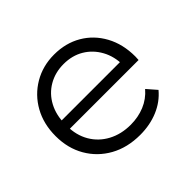

<svg xmlns="http://www.w3.org/2000/svg" viewBox="-127 -698 872 872"><g transform="rotate(-45 309.0 -262.5)"><path d="M326 5Q244 5 182 -29.5Q120 -64 85 -124.5Q50 -185 50 -263Q50 -341 83.5 -401Q117 -461 175.5 -495.5Q234 -530 307 -530Q381 -530 438.5 -496.5Q496 -463 529 -402.5Q562 -342 562 -263Q562 -258 561.5 -252.5Q561 -247 561 -241H104V-294H523L495 -273Q495 -330 470.5 -374.5Q446 -419 404 -444Q362 -469 307 -469Q253 -469 210 -444Q167 -419 143 -374Q119 -329 119 -271V-260Q119 -200 145.5 -154.5Q172 -109 219.5 -83.5Q267 -58 328 -58Q376 -58 417.5 -75Q459 -92 489 -127L529 -81Q494 -39 441.5 -17Q389 5 326 5Z"/></g></svg>

Font: MOST Montserrat
Style: Regular
Weight: 400
Designer: Julieta Ulanovsky
Foundry: Julieta Ulanovsky
Version: Version 8.000;March 11, 2024;FontCreator 15.0.0.2926 64-bit